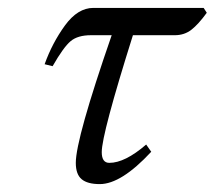

<svg xmlns="http://www.w3.org/2000/svg" viewBox="-20 -449 538 481"><path d="M169.9 -41Q169.9 -101.1 259.8 -360.8H208Q174.8 -360.8 157 -345.9Q139.2 -331.1 111.8 -283.2L91.8 -288.1Q110.8 -341.3 142.8 -385.3Q174.8 -429.2 213.9 -429.2H490.2L498 -417Q477.1 -388.2 459.5 -374.5Q441.9 -360.8 418 -360.8H313Q234.9 -112.8 234.9 -67.9Q234.9 -41 253.9 -41Q293 -41 346.2 -86.9L358.9 -68.8Q283.7 12.2 230 12.2Q199.2 12.2 184.6 0Q169.9 -12.2 169.9 -41Z"/></svg>

Font: Linux Libertine
Style: Italic
Weight: 400
Italic angle: -12°
Designer: Philipp H. Poll
Foundry: Philipp H. Poll
Version: Version 5.1.6 ; ttfautohint (v0.9)